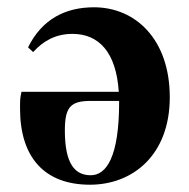

<svg xmlns="http://www.w3.org/2000/svg" viewBox="-20 -492 518 527"><path d="M229 -11C187 -11 158 -40 158 -134C158 -200 175 -215 230 -215H307C307 -214 307 -213 307 -212C307 -61 272 -11 229 -11ZM227 15C344 15 446 -66 446 -225C446 -384 352 -472 238 -472C159 -472 95 -439 57 -362L71 -349C99 -380 133 -399 179 -399C251 -399 299 -349 306 -240H39C35 -224 35 -215 35 -194C35 -60 102 15 227 15Z"/></svg>

Font: Source Serif 4 Display
Style: Bold
Weight: 700
Designer: Frank Grießhammer
Foundry: Adobe Systems Incorporated
Version: Version 4.004;hotconv 1.0.117;makeotfexe 2.5.65602